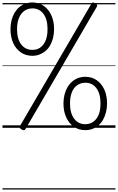

<svg xmlns="http://www.w3.org/2000/svg" viewBox="-20 -1035 955 1555"><path d="M242 -583Q189 -583 149 -610.5Q109 -638 87 -686.5Q65 -735 65 -799Q65 -838 73.5 -871Q82 -904 97.5 -930.5Q113 -957 135 -976Q157 -995 184 -1005Q211 -1015 242 -1015Q294 -1015 333.5 -988Q373 -961 395.5 -912Q418 -863 418 -799Q418 -761 409.5 -727.5Q401 -694 386 -667.5Q371 -641 349 -622.5Q327 -604 300 -593.5Q273 -583 242 -583ZM242 -631Q265 -631 284 -638Q303 -645 318 -659.5Q333 -674 344 -694.5Q355 -715 360 -741.5Q365 -768 365 -799Q365 -878 332 -922.5Q299 -967 242 -967Q219 -967 200 -959.5Q181 -952 166 -938Q151 -924 140 -903.5Q129 -883 123.5 -857Q118 -831 118 -799Q118 -720 151.5 -675.5Q185 -631 242 -631ZM186 11Q181 19 173.5 19.5Q166 20 154 13Q142 6 139.5 0Q137 -6 142 -15L721 -1006Q725 -1014 732.5 -1014.5Q740 -1015 752 -1008Q763 -1001 766 -994.5Q769 -988 764 -980ZM671 19Q618 19 578 -8.5Q538 -36 516 -85Q494 -134 494 -197Q494 -235 502.5 -268.5Q511 -302 526.5 -328.5Q542 -355 564 -374Q586 -393 613 -403Q640 -413 671 -413Q723 -413 762.5 -386Q802 -359 824.5 -310.5Q847 -262 847 -197Q847 -159 838.5 -126Q830 -93 815 -66Q800 -39 778 -20Q756 -1 729 9Q702 19 671 19ZM671 -29Q694 -29 713 -36.5Q732 -44 747 -58Q762 -72 773 -92.5Q784 -113 789 -139.5Q794 -166 794 -197Q794 -276 761 -320.5Q728 -365 671 -365Q648 -365 629 -357.5Q610 -350 594.5 -336.5Q579 -323 568.5 -302.5Q558 -282 552.5 -255.5Q547 -229 547 -197Q547 -119 580.5 -74Q614 -29 671 -29ZM0 490H915V500H0ZM0 -20H915V0H0ZM0 -505H915V-500H0ZM0 -1010H915V-1000H0Z"/></svg>

Font: Playwrite ES Guides
Style: Regular
Weight: 400
Designer: Veronika Burian, José Scaglione
Foundry: TypeTogether
Version: Version 1.003